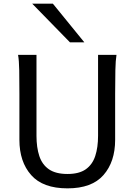

<svg xmlns="http://www.w3.org/2000/svg" viewBox="-20 -1011 743 1043"><path d="M512.7 -712.9H612.8Q607.9 -683.6 606.7 -629.9Q605.5 -576.2 605.5 -500.5V-251.5Q605.5 -132.3 542.2 -60.1Q479 12.2 346.7 12.2Q212.9 12.2 149.2 -60.1Q85.4 -132.3 85.4 -251.5V-500.5Q85.4 -572.8 84.5 -628.2Q83.5 -683.6 78.1 -712.9H178.2V-273.4Q178.2 -210 193.6 -163.3Q209 -116.7 245.8 -91.3Q282.7 -65.9 346.7 -65.9Q409.7 -65.9 445.8 -91.3Q481.9 -116.7 497.3 -163.3Q512.7 -210 512.7 -273.4ZM154.8 -991.2H267.1L438 -781.2H359.9Z"/></svg>

Font: Kanchenjunga
Style: Regular
Weight: 400
Designer: Becca Hirsbrunner Spalinger
Foundry: SIL International
Version: Version 2.001